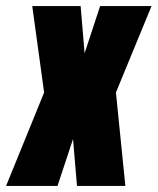

<svg xmlns="http://www.w3.org/2000/svg" viewBox="-51 -611 518 631"><path d="M-31 0 94 -307 55 -591H214L227 -436L278 -591H447L330 -307L361 0H202L189 -154L138 0Z"/></svg>

Font: Alumni Sans Black
Style: Italic
Weight: 900
Italic angle: -8°
Version: Version 1.016